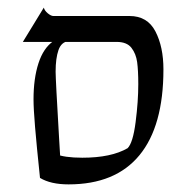

<svg xmlns="http://www.w3.org/2000/svg" viewBox="-20 -476 489 504"><path d="M68 -215Q68 -270 81 -310Q94 -350 120 -368H160Q141 -366 133.5 -344.5Q126 -323 126 -288Q126 -268 135 -115Q141 -19 142 2L85 -9Q76 -95 72 -143Q68 -191 68 -215ZM120 -434H320Q367 -434 388 -393.5Q409 -353 409 -294Q409 -145 346 -68.5Q283 8 160 8Q113 8 85 -9L125 -72Q149 -62 196 -62Q272 -62 315 -87Q329 -101 336 -155.5Q343 -210 343 -255Q343 -291 340 -313Q337 -335 325 -350.5Q313 -366 286 -366H40L95 -456Q97 -448 105.5 -441Q114 -434 120 -434Z"/></svg>

Font: BellefairVN
Style: Regular
Weight: 400
Designer: Nick Shinn, Liron Lavi Turkenic
Foundry: Shinntype
Version: Version 1.003